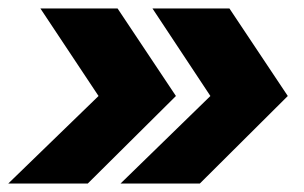

<svg xmlns="http://www.w3.org/2000/svg" viewBox="-40 -474 718 454"><path d="M-20.5 -40 193 -247 55.5 -454H238L376 -247L167.5 -40ZM245 -40 457.5 -247 320.5 -454H502.5L640.5 -247L432.5 -40Z"/></svg>

Font: Anybody ExtraBold
Style: Italic
Weight: 800
Italic angle: -10°
Designer: Tyler Finck
Foundry: Etcetera Type Company
Version: Version 1.010; ttfautohint (v1.8.3) -l 8 -r 50 -G 200 -x 14 